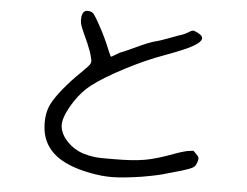

<svg xmlns="http://www.w3.org/2000/svg" viewBox="-52 -662 1103 859"><g transform="rotate(5 500.0 -232.5)"><path d="M298.8 -596.7Q307.6 -599.6 322.3 -595.7Q330.1 -593.8 337.9 -583.5Q345.7 -573.2 363.3 -541Q392.6 -489.3 418 -425.8Q427.7 -402.3 430.2 -402.8Q432.6 -403.3 451.7 -415Q470.7 -426.8 473.6 -426.8Q476.6 -426.8 529.3 -451.2Q596.7 -483.4 627.9 -490.2Q640.6 -493.2 671.9 -504.9Q706.1 -517.6 724.6 -524.4Q746.1 -530.3 761.7 -540Q777.3 -549.8 783.2 -550.8Q788.1 -552.7 804.7 -544.4Q821.3 -536.1 825.2 -529.3Q842.8 -505.9 765.6 -469.7Q729.5 -453.1 668 -430.7Q585.9 -401.4 494.1 -353.5Q402.3 -305.7 350.6 -265.6Q313.5 -237.3 281.2 -189.5Q229.5 -110.4 237.3 -68.4Q243.2 -34.2 272.5 -4.4Q301.8 25.4 341.8 39.1Q371.1 47.9 396.5 50.8Q421.9 53.7 481.4 52.7Q566.4 52.7 620.1 43.5Q673.8 34.2 755.9 2.9Q800.8 -12.7 817.4 -13.7L834 -15.6L844.7 -4.9Q856.4 5.9 858.4 12.7Q860.4 20.5 855.5 34.7Q850.6 48.8 843.8 54.7Q833 65.4 765.6 84Q741.2 90.8 727.5 94.7Q693.4 106.4 613.3 120.1Q531.2 132.8 481.4 133.3Q431.6 133.8 376 122.1Q277.3 102.5 224.6 60.1Q171.9 17.6 162.1 -48.8Q153.3 -115.2 175.8 -164.1Q189.5 -193.4 224.6 -236.8Q259.8 -280.3 302.7 -321.3Q336.9 -354.5 340.8 -363.3Q343.8 -370.1 343.8 -374Q343.8 -377.9 339.8 -394.5Q335 -416 317.4 -457Q292 -511.7 286.6 -526.9Q281.2 -542 281.2 -555.7Q281.2 -589.8 298.8 -596.7Z"/></g></svg>

Font: JasonHandwriting4
Style: Regular
Weight: 400
Version: Version 1.01.21